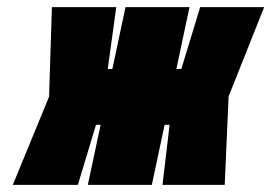

<svg xmlns="http://www.w3.org/2000/svg" viewBox="-20 -520 763 540"><path d="M723 -500H543L490 -326H476L513 -500H333L296 -326H283L307 -500H126L118 -248L16 0H199L250 -169H263L227 0H407L443 -169H457L437 0H612L623 -249Z"/></svg>

Font: Advent Pro Black
Style: Italic
Weight: 900
Italic angle: -12°
Version: Version 3.000